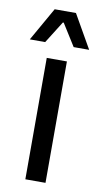

<svg xmlns="http://www.w3.org/2000/svg" viewBox="-91 -722 399 760"><g transform="rotate(10 109.0 -341.5)"><path d="M68 0V-488H149V0ZM65.5 -683H151L227.5 -549V-548.5H165.5L110 -637H106.5L51 -548.5H-10.5V-549Z"/></g></svg>

Font: Anek Odia
Style: Regular
Weight: 400
Designer: Yesha Goshar & Mahesh Sahu (Odia), Yesha Goshar (Latin)
Foundry: Ek Type
Version: Version 1.003